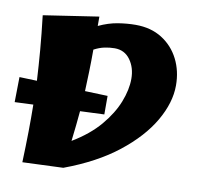

<svg xmlns="http://www.w3.org/2000/svg" viewBox="-99 -854 972 949"><g transform="rotate(10 386.5 -379.5)"><path d="M74 8Q77 -75 78 -145.5Q79 -216 78 -282L-15 -278L-13 -404L75 -401Q71 -475 64.5 -553.5Q58 -632 47 -725L324 -767Q324 -742 324 -720Q373 -743 419.5 -750.5Q466 -758 508 -758Q585 -758 640.5 -723Q696 -688 726 -629Q756 -570 756 -497Q756 -411 702.5 -318.5Q649 -226 543 -142.5Q437 -59 278 0ZM432 -295 311 -290Q305 -221 295 -138Q380 -189 432 -250.5Q484 -312 508.5 -374.5Q533 -437 533 -491Q533 -547 504.5 -586.5Q476 -626 426 -626Q401 -626 375 -620.5Q349 -615 323 -601Q323 -543 321.5 -492Q320 -441 318 -392L432 -388Z"/></g></svg>

Font: Marhey ExtraBold
Style: Regular
Weight: 800
Designer: Nur Syamsi & Bustanul Arifin
Foundry: Namelatype
Version: Version 1.000; ttfautohint (v1.8.4.7-5d5b)